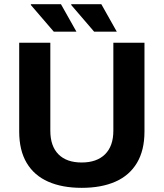

<svg xmlns="http://www.w3.org/2000/svg" viewBox="-20 -892 788 924"><path d="M373.2 12Q279.3 12 211.8 -17.8Q144.3 -47.5 108.3 -108.1Q72.4 -168.7 72.4 -259V-686.4H222.2V-262.8Q222.2 -189 261.2 -149.5Q300.2 -110 373 -110Q445.7 -110 485.6 -149.5Q525.5 -189 525.5 -262.8V-686.4H675.3V-259Q675.3 -168.7 639.1 -108.1Q602.9 -47.5 535.4 -17.8Q467.9 12 373.2 12ZM433.1 -739.5 322.3 -868.5 323.5 -871.7H467.7L542.1 -739.5ZM238.9 -739.5 128 -868.5 129.3 -871.7H273.4L347.9 -739.5Z"/></svg>

Font: Archivo SemiBold
Style: Regular
Weight: 600
Designer: Hector Gatti
Foundry: Omnibus-Type
Version: Version 2.001